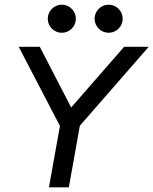

<svg xmlns="http://www.w3.org/2000/svg" viewBox="-20 -800 655 820"><path d="M510 -600 284 -341 150 -600H60L236 -262L189 0H274L321 -263L615 -600ZM384 -720C384 -687 411 -660 444 -660C477 -660 504 -687 504 -720C504 -753 477 -780 444 -780C411 -780 384 -753 384 -720ZM184 -720C184 -687 211 -660 244 -660C277 -660 304 -687 304 -720C304 -753 277 -780 244 -780C211 -780 184 -753 184 -720Z"/></svg>

Font: Gauge
Style: Italic
Weight: 400
Italic angle: -80°
Designer: Daniel Pimley
Foundry: Daniel Pimley
Version: Version 1.000;PS 001.001;hotconv 1.0.56